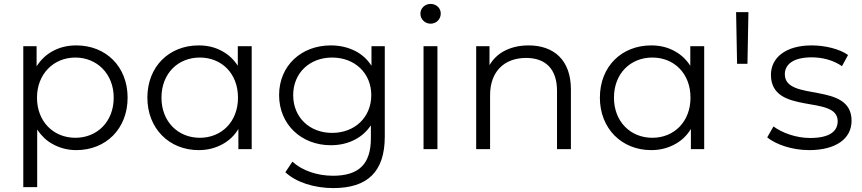

<svg xmlns="http://www.w3.org/2000/svg" viewBox="-20 -762 4402 981"><path d="M370 5C521 5 632 -104 632 -263C632 -422 521 -530 370 -530C324 -530 283 -520 246 -499C214 -481 188 -456 167 -423V-526H99V194H170V-100C191 -69 216 -44 247 -27C284 -6 325 5 370 5ZM365 -58C254 -58 169 -140 169 -263C169 -384 254 -468 365 -468C476 -468 561 -384 561 -263C561 -140 476 -58 365 -58Z M995 5C1042 5 1083 -6 1120 -27C1152 -45 1178 -70 1198 -103V0H1266V-526H1195V-426C1175 -457 1149 -482 1118 -499C1082 -520 1041 -530 995 -530C845 -530 733 -423 733 -263C733 -105 845 5 995 5ZM1001 -58C890 -58 805 -140 805 -263C805 -387 890 -468 1001 -468C1112 -468 1196 -387 1196 -263C1196 -140 1112 -58 1001 -58Z M1683 199C1856 199 1946 117 1946 -64V-526H1878V-426C1857 -459 1829 -484 1796 -501C1759 -520 1717 -530 1670 -530C1520 -530 1406 -427 1406 -276C1406 -126 1520 -20 1670 -20C1717 -20 1759 -30 1796 -50C1828 -67 1854 -91 1875 -121V-56C1875 76 1814 136 1681 136C1600 136 1523 109 1474 64L1438 118C1493 170 1587 199 1683 199ZM1677 -83C1562 -83 1478 -162 1478 -276C1478 -389 1562 -468 1677 -468C1792 -468 1877 -389 1877 -276C1877 -162 1792 -83 1677 -83Z M2180 -641C2211 -641 2232 -665 2232 -693C2232 -721 2209 -742 2180 -742C2151 -742 2128 -720 2128 -692C2128 -664 2151 -641 2180 -641ZM2215 0V-526H2144V0Z M2681 -530C2630 -530 2587 -519 2550 -498C2521 -481 2498 -458 2481 -429V-526H2413V0H2484V-276C2484 -396 2556 -466 2668 -466C2768 -466 2826 -409 2826 -298V0H2897V-305C2897 -457 2808 -530 2681 -530Z M3307 5C3354 5 3395 -6 3432 -27C3464 -45 3490 -70 3510 -103V0H3578V-526H3507V-426C3487 -457 3461 -482 3430 -499C3394 -520 3353 -530 3307 -530C3157 -530 3045 -423 3045 -263C3045 -105 3157 5 3307 5ZM3313 -58C3202 -58 3117 -140 3117 -263C3117 -387 3202 -468 3313 -468C3424 -468 3508 -387 3508 -263C3508 -140 3424 -58 3313 -58Z M3799 -436 3804 -700H3741L3746 -436Z M4114 5C4252 5 4331 -54 4331 -145C4331 -348 3990 -239 3990 -383C3990 -432 4032 -469 4127 -469C4180 -469 4235 -456 4282 -424L4313 -481C4270 -512 4195 -530 4127 -530C3993 -530 3919 -466 3919 -380C3919 -170 4260 -281 4260 -143C4260 -91 4219 -57 4119 -57C4046 -57 3975 -84 3932 -116L3900 -60C3944 -24 4027 5 4114 5Z"/></svg>

Font: Montserrat Z
Style: Regular
Weight: 400
Designer: Julieta Ulanovsky
Foundry: Julieta Ulanovsky
Version: Version 8.000